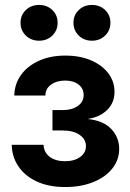

<svg xmlns="http://www.w3.org/2000/svg" viewBox="-20 -753 530 781"><path d="M245.1 7.8Q176.8 7.8 128.2 -15.4Q79.6 -38.6 54 -77.6Q28.3 -116.7 27.8 -164.1H157.2Q158.2 -133.3 182.1 -115.2Q206.1 -97.2 244.1 -97.2Q282.2 -97.2 305.9 -114.3Q329.6 -131.3 329.6 -158.7Q329.6 -186.5 304 -204.3Q278.3 -222.2 235.4 -222.2H193.4V-305.2H235.4Q272.9 -305.2 296.6 -322Q320.3 -338.9 320.3 -366.2Q320.3 -393.1 299.6 -409.2Q278.8 -425.3 245.1 -425.3Q210.4 -425.3 187.7 -408.9Q165 -392.6 164.6 -364.3H38.1Q39.1 -411.1 65.2 -447.8Q91.3 -484.4 137.9 -505.6Q184.6 -526.9 245.6 -526.9Q305.2 -526.9 350.1 -507.6Q395 -488.3 420.4 -455.1Q445.8 -421.9 445.8 -379.4Q445.8 -335.4 416.3 -306.2Q386.7 -276.9 338.9 -269.5V-268.6Q400.4 -262.2 432.6 -228.3Q464.8 -194.3 464.8 -147Q464.8 -102.5 436.8 -67.4Q408.7 -32.2 359.1 -12.2Q309.6 7.8 245.1 7.8ZM354 -587.4Q321.8 -587.4 300.3 -608.4Q278.8 -629.4 278.8 -660.6Q278.8 -691.4 300.3 -712.2Q321.8 -732.9 354 -732.9Q386.2 -732.9 407.7 -712.2Q429.2 -691.4 429.2 -660.6Q429.2 -629.4 407.7 -608.4Q386.2 -587.4 354 -587.4ZM139.2 -587.4Q106.4 -587.4 85 -608.4Q63.5 -629.4 63.5 -660.6Q63.5 -691.4 85 -712.2Q106.4 -732.9 139.2 -732.9Q171.4 -732.9 192.9 -712.2Q214.4 -691.4 214.4 -660.6Q214.4 -629.4 192.9 -608.4Q171.4 -587.4 139.2 -587.4Z"/></svg>

Font: Inter Cardless Display
Style: Bold
Weight: 700
Designer: Rasmus Andersson
Foundry: rsms
Version: Version 4.001;git-9221beed3